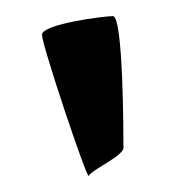

<svg xmlns="http://www.w3.org/2000/svg" viewBox="-20 -800 226 238"><path d="M32 -757C32 -744 88 -577 90 -582C94 -590 136 -608 133 -618C133 -630 133 -780 120 -780C108 -780 32 -770 32 -757Z"/></svg>

Font: Ampere
Style: SCCnd
Weight: 400
Version: Version 1